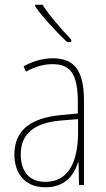

<svg xmlns="http://www.w3.org/2000/svg" viewBox="-20 -784 450 814"><path d="M160 -764H129V-757C163 -708 222 -646 264 -606H282V-616C241 -660 193 -713 160 -764ZM203 -537C162 -537 118 -524 80 -503L90 -480C133 -504 170 -512 203 -512C278 -512 310 -471 310 -351V-303L237 -296C113 -284 41 -234 41 -129C41 -53 82 10 172 10C258 10 294 -43 311 -96H313L315 0H336V-356C336 -486 295 -537 203 -537ZM237 -273 311 -279V-220C310 -98 271 -13 172 -13C106 -13 68 -55 68 -129C68 -219 127 -263 237 -273Z"/></svg>

Font: Noto Sans Sinhala UI Condensed Thin
Style: Regular
Weight: 100
Width: 3
Designer: Jelle Bosma - Monotype Design Team
Foundry: Monotype Imaging Inc.
Version: Version 2.006